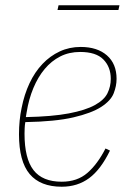

<svg xmlns="http://www.w3.org/2000/svg" viewBox="-20 -696 496 728"><path d="M214 12Q133 12 92.5 -36Q52 -84 52 -187Q52 -213 54.5 -238.5Q57 -264 62 -287Q72 -338 92 -380.5Q112 -423 141 -453.5Q170 -484 206.5 -501Q243 -518 286 -518Q349 -518 385.5 -486Q422 -454 422 -397Q422 -370 411 -342Q400 -314 363.5 -290.5Q327 -267 258.5 -251Q190 -235 76 -233Q74 -222 73.5 -209.5Q73 -197 73 -189Q73 -95 107 -51Q141 -7 214 -7Q273 -7 311.5 -40.5Q350 -74 380 -133L397 -125Q362 -53 318 -20.5Q274 12 214 12ZM284 -499Q242 -499 208.5 -482Q175 -465 149.5 -434.5Q124 -404 106.5 -362Q89 -320 81 -270L78 -252Q178 -254 241 -266Q304 -278 339.5 -297.5Q375 -317 387.5 -342.5Q400 -368 400 -397Q400 -442 372 -470.5Q344 -499 284 -499ZM202 -676H433L429 -658H198Z"/></svg>

Font: IBM Plex Sans Cond Thin
Style: Italic
Weight: 100
Width: 3
Italic angle: -11°
Designer: Mike Abbink, Paul van der Laan, Pieter van Rosmalen
Foundry: Bold Monday
Version: Version 1.3